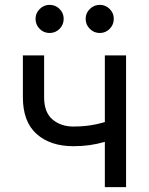

<svg xmlns="http://www.w3.org/2000/svg" viewBox="-20 -766 610 786"><path d="M280.3 -167.5Q186 -167.5 129.9 -217.5Q73.7 -267.6 73.7 -367.7V-539.1H160.6V-367.7Q160.6 -306.2 194.8 -277.1Q229 -248 280.3 -248Q333 -248 376 -257.8Q418.9 -267.6 461.9 -282.7V-202.6Q433.6 -192.4 405.5 -184.3Q377.4 -176.3 346.9 -171.9Q316.4 -167.5 280.3 -167.5ZM409.2 0V-539.1H496.1V0ZM388.7 -630.9Q364.7 -630.9 347.7 -647.9Q330.6 -665 330.6 -689Q330.6 -712.4 347.7 -729.2Q364.7 -746.1 388.7 -746.1Q412.1 -746.1 429 -729.2Q445.8 -712.4 445.8 -689Q445.8 -665 429 -647.9Q412.1 -630.9 388.7 -630.9ZM183.1 -630.9Q159.2 -630.9 142.3 -647.9Q125.5 -665 125.5 -689Q125.5 -712.4 142.6 -729.2Q159.7 -746.1 183.1 -746.1Q207 -746.1 223.9 -729.2Q240.7 -712.4 240.7 -689Q240.7 -665 223.9 -647.9Q207 -630.9 183.1 -630.9Z"/></svg>

Font: Inter 18pt
Style: Regular
Weight: 400
Designer: Rasmus Andersson
Foundry: rsms
Version: Version 4.001;git-66647c0bb